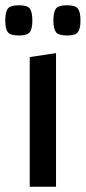

<svg xmlns="http://www.w3.org/2000/svg" viewBox="-23 -710 326 730"><path d="M90 -493 190 -508V0H90ZM232 -575Q199 -575 189.5 -588Q180 -601 180 -632Q180 -664 189.5 -677Q199 -690 232 -690Q264 -690 273.5 -677Q283 -664 283 -632Q283 -601 273.5 -588Q264 -575 232 -575ZM49 -575Q16 -575 6.5 -588Q-3 -601 -3 -632Q-3 -664 6.5 -677Q16 -690 49 -690Q81 -690 90.5 -677Q100 -664 100 -632Q100 -601 90.5 -588Q81 -575 49 -575Z"/></svg>

Font: Changa
Style: Regular
Weight: 400
Designer: Eduardo Rodriguez Tunni
Foundry: Eduardo Rodriguez Tunni
Version: Version 3.003